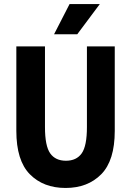

<svg xmlns="http://www.w3.org/2000/svg" viewBox="-20 -920 650 952"><path d="M61 -271V-690H203V-290Q203 -196 229 -159.5Q255 -123 307 -123Q359 -123 385 -159.5Q411 -196 411 -290V-690H549V-271Q549 -124 482 -56Q415 12 305 12Q195 12 128 -56Q61 -124 61 -271ZM248 -750 325 -900H475L363 -750Z"/></svg>

Font: Radio Canada Condensed
Style: Bold
Weight: 700
Width: 3
Designer: Charles Daoud, Etienne Aubert Bonn, Alexandre Saumier Demers, Jacques Le Bailly
Foundry: Radio-Canada
Version: Version 2.104; ttfautohint (v1.8.4.7-5d5b);gftools[0.9.28.de